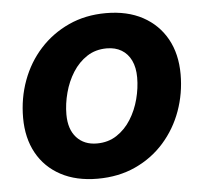

<svg xmlns="http://www.w3.org/2000/svg" viewBox="-44 -579 676 637"><g transform="rotate(-5 293.5 -260.5)"><path d="M256.3 11.7Q185.5 11.7 134 -15.9Q82.5 -43.5 54.9 -93.5Q27.3 -143.6 27.3 -210.9Q27.3 -276.4 48.8 -334.7Q70.3 -393.1 110.6 -437.5Q150.9 -481.9 206.8 -507.6Q262.7 -533.2 331.1 -533.2Q402.3 -533.2 453.6 -505.4Q504.9 -477.5 532.7 -427.5Q560.5 -377.4 560.5 -309.6Q560.5 -246.1 539.6 -188Q518.6 -129.9 478.8 -85Q439 -40 382.8 -14.2Q326.7 11.7 256.3 11.7ZM264.2 -105Q301.8 -105 330.3 -123.8Q358.9 -142.6 377.9 -173.1Q397 -203.6 406.5 -240Q416 -276.4 416 -311.5Q416 -344.7 404.8 -368.2Q393.6 -391.6 372.8 -404.1Q352.1 -416.5 323.7 -416.5Q286.1 -416.5 257.8 -397.9Q229.5 -379.4 210.2 -348.9Q190.9 -318.4 181.2 -281.7Q171.4 -245.1 171.4 -209.5Q171.4 -160.2 196.5 -132.6Q221.7 -105 264.2 -105Z"/></g></svg>

Font: Inter 28pt
Style: Bold Italic
Weight: 700
Italic angle: -9.3988°
Designer: Rasmus Andersson
Foundry: rsms
Version: Version 4.001;git-66647c0bb